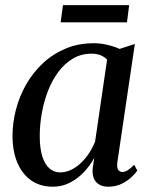

<svg xmlns="http://www.w3.org/2000/svg" viewBox="-20 -713 582 744"><path d="M435 -86Q432 -63.5 438 -55Q444 -46.5 454 -46.5Q463.5 -46.5 474.8 -53.2Q486 -60 500 -74.5L512 -52Q506.5 -43 491 -28Q475.5 -13 452.2 -1.2Q429 10.5 400 10.5Q369.5 10.5 353 -7.2Q336.5 -25 339 -59L345 -101Q330 -73 306.5 -47.5Q283 -22 252.2 -5.8Q221.5 10.5 185 10.5Q135.5 10.5 100.5 -14.2Q65.5 -39 47 -83.2Q28.5 -127.5 28.5 -186.5Q28.5 -237 41.8 -288.2Q55 -339.5 81.2 -385.5Q107.5 -431.5 145.8 -467.5Q184 -503.5 233.8 -524.5Q283.5 -545.5 344 -545.5Q370 -545.5 396.2 -539.2Q422.5 -533 443.5 -523.5L502.5 -542.5ZM395 -482Q385 -492.5 370 -498.8Q355 -505 335 -505Q294.5 -505 262.5 -486Q230.5 -467 206.2 -434.5Q182 -402 166 -360.8Q150 -319.5 142 -274.5Q134 -229.5 134 -186.5Q134 -138 144 -106.8Q154 -75.5 171.8 -60.2Q189.5 -45 212.5 -45Q235 -45 255.2 -54.8Q275.5 -64.5 293.5 -81.5Q311.5 -98.5 325.5 -120Q339.5 -141.5 348.5 -164.5ZM224 -693H480.5L472 -626.5H215Z"/></svg>

Font: Merriweather 72pt
Style: Italic
Weight: 400
Italic angle: -7.8°
Version: Version 2.101